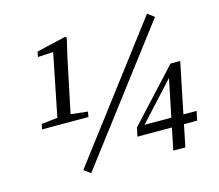

<svg xmlns="http://www.w3.org/2000/svg" viewBox="-92 -729 983 860"><g transform="rotate(-15 400.0 -299.5)"><path d="M230 13 199 -9 656 -612 687 -589ZM283 -233H68L73 -257L161 -267H199L287 -257ZM202 -233H141L209 -572L223 -556L134 -551L139 -575L275 -607L281 -601L262 -519ZM749 -91H472L481 -132L700 -369H745L667 11H611L680 -325H692L508 -125L507 -134H758Z"/></g></svg>

Font: Lisu Bosa ExtraLight
Style: Italic
Weight: 200
Italic angle: -19°
Designer: David Morse, Annie Olsen, Victor Gaultney, Frank Grießhammer (Latin)
Foundry: SIL International
Version: Version 2.000